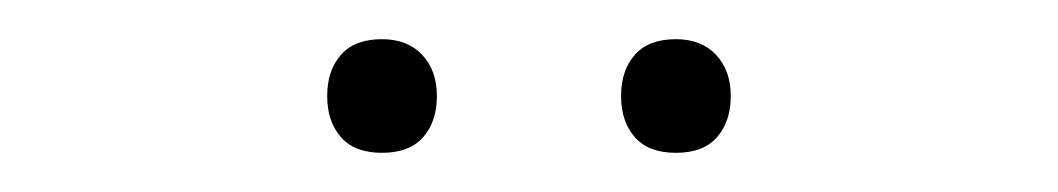

<svg xmlns="http://www.w3.org/2000/svg" viewBox="-20 -720 540 98"><path d="M297 -671Q297 -684 304 -692Q311 -700 325 -700Q338 -700 345.5 -692Q353 -684 353 -671Q353 -658 346 -650Q339 -642 325 -642Q311 -642 304 -650Q297 -658 297 -671ZM147 -671Q147 -684 154 -692Q161 -700 175 -700Q188 -700 195.5 -692Q203 -684 203 -671Q203 -658 196 -650Q189 -642 175 -642Q161 -642 154 -650Q147 -658 147 -671Z"/></svg>

Font: Easer Grotesk Variable
Style: Regular
Weight: 400
Designer: Boardeaser, Bonnie Shaver-Troup, Thomas Jockin
Foundry: Lexend
Version: Version 1.001;Glyphs 3.1.2 (3151)